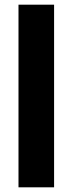

<svg xmlns="http://www.w3.org/2000/svg" viewBox="-20 -800 310 820"><path d="M59 -780V0H211V-780Z"/></svg>

Font: Jost
Style: Bold
Weight: 700
Version: Version 3.710